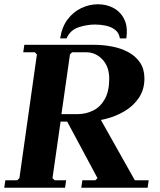

<svg xmlns="http://www.w3.org/2000/svg" viewBox="-23 -880 749 900"><path d="M358 0 363 -35H424L434 -45L285 -323H447L609 -35H674L669 0ZM416 -670Q460 -670 502 -662Q544 -654 578.5 -635.5Q613 -617 633.5 -586.5Q654 -556 654 -512Q654 -460 628 -421.5Q602 -383 560.5 -358.5Q519 -334 470 -322Q421 -310 376 -310H261L223 -45L233 -35H287L282 0H-3L2 -35H58L68 -45L150 -625L140 -635H86L91 -670ZM340 -345Q379 -345 413 -361.5Q447 -378 468 -415Q489 -452 489 -511Q489 -568 457 -601.5Q425 -635 381 -635H315L305 -625L265 -345ZM289 -700H259Q267 -753 293.5 -788.5Q320 -824 358 -842Q396 -860 436 -860Q477 -860 510 -842Q543 -824 560 -788.5Q577 -753 569 -700H539Q535 -726 517 -740Q499 -754 474 -759.5Q449 -765 423 -765Q384 -765 345 -752Q306 -739 289 -700Z"/></svg>

Font: Brygada 1918
Style: Bold Italic
Weight: 700
Italic angle: -8°
Designer: Mateusz Machalski | Borys Kosmynka | Przemek Hoffer
Foundry: NIEPODLEGLA 2018
Version: Version 3.006